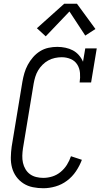

<svg xmlns="http://www.w3.org/2000/svg" viewBox="-20 -992 540 1020"><path d="M210 8Q182 8 154.5 2.5Q127 -3 104.5 -17.5Q82 -32 66.5 -53.5Q51 -75 44 -101Q37 -127 37.5 -155.5Q38 -184 42 -213L99 -558Q103 -581 109.5 -603.5Q116 -626 127.5 -647.5Q139 -669 155.5 -688Q172 -707 193 -720Q214 -733 237.5 -738Q261 -743 284 -743Q306 -743 327.5 -738.5Q349 -734 367 -724.5Q385 -715 399 -699Q413 -683 421 -664L433 -735H494L464 -554H403Q407 -579 405 -604Q403 -629 390.5 -649Q378 -669 355.5 -678.5Q333 -688 308 -688Q290 -688 271.5 -684Q253 -680 236.5 -671Q220 -662 206 -648Q192 -634 182.5 -618Q173 -602 167.5 -584Q162 -566 159 -549L102 -204Q99 -184 98.5 -164.5Q98 -145 102 -127Q106 -109 115.5 -93Q125 -77 139.5 -66.5Q154 -56 172.5 -51.5Q191 -47 210 -47Q234 -47 258 -54.5Q282 -62 302 -78.5Q322 -95 335.5 -116.5Q349 -138 357 -162L415 -143Q403 -111 383.5 -82Q364 -53 336 -32Q308 -11 275 -1.5Q242 8 210 8ZM223 -799 176 -842 321 -972H389L487 -838L433 -803L349 -931Z"/></svg>

Font: Iosevka Slab Light
Style: Italic
Weight: 300
Italic angle: -9°
Monospace: yes
Designer: Belleve Invis
Foundry: Belleve Invis
Version: Version 11.1.1; ttfautohint (v1.8.3)